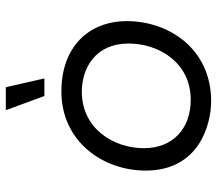

<svg xmlns="http://www.w3.org/2000/svg" viewBox="-64 -696 764 677"><g transform="rotate(-90 318.5 -358.0)"><path d="M300 4C484 4 582 -145 582 -293C582 -428 491 -524 334 -524C157 -524 55 -377 55 -227C55 -38 218 4 300 4ZM305 -68C201 -68 134 -133 134 -233C134 -340 203 -452 333 -452C414 -452 503 -406 503 -287C503 -181 436 -68 305 -68ZM318 -584H380L349 -720H268Z"/></g></svg>

Font: Fixel Display
Style: Italic
Weight: 400
Italic angle: -10°
Designer: AlfaBravo + MacPaw
Foundry: Kyrylo Tkachov, Marchela Mozhyna, Serhii Makarenko, Maria Weinstein, Zakhar Kryvoshyya
Version: Version 1.210;Glyphs 3.2 (3217)